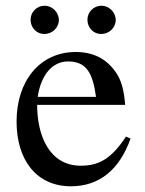

<svg xmlns="http://www.w3.org/2000/svg" viewBox="-20 -642 506 672"><path d="M385 -572C385 -599 362 -622 335 -622C308 -622 286 -600 286 -573C286 -545 307 -523 334 -523C362 -523 385 -545 385 -572ZM186 -572C186 -599 163 -622 136 -622C109 -622 87 -600 87 -573C87 -545 108 -523 135 -523C163 -523 186 -545 186 -572ZM421 -164C372 -90 330 -62 263 -62C151 -62 110 -170 110 -275H418C414 -329 404 -363 384 -391C352 -436 307 -460 245 -460C119 -460 38 -358 38 -217C38 -79 110 10 228 10C328 10 398 -48 437 -157ZM112 -303C123 -378 162 -427 218 -427C284 -427 305 -384 316 -303Z"/></svg>

Font: XITS Math
Style: Regular
Weight: 400
Designer: MicroPress Inc., with final additions and corrections provided by Coen Hoffman, Elsevier (retired)
Version: Version 1.108